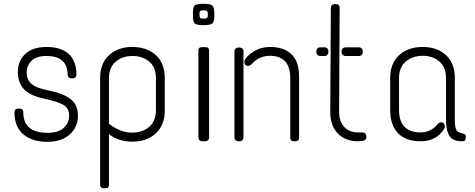

<svg xmlns="http://www.w3.org/2000/svg" viewBox="-20 -752 2528 1022"><path d="M387 -354Q387 -346 381.5 -340.5Q376 -335 368 -335H359Q351 -335 345.5 -340.5Q340 -346 340 -353Q340 -454 227 -454Q175 -454 148.5 -429Q122 -404 122 -366Q122 -328 147.5 -305.5Q173 -283 244 -269Q315 -255 355 -225Q395 -195 395 -135.5Q395 -76 351.5 -36.5Q308 3 230.5 3Q153 3 105 -36.5Q57 -76 57 -153Q57 -174 77 -174H85Q104 -174 104 -154Q104 -45 233 -45Q291 -45 319.5 -71.5Q348 -98 348 -137Q348 -176 318 -193.5Q288 -211 213.5 -227Q139 -243 107 -278Q75 -313 75 -369.5Q75 -426 113.5 -464Q152 -502 228.5 -502Q305 -502 346 -464.5Q387 -427 387 -354Z M857 -337V-163Q857 -86 809 -42Q761 2 684.5 2Q608 2 560 -39V231Q560 250 541 250H532Q513 250 513 231V-337Q513 -415 560.5 -458.5Q608 -502 684.5 -502Q761 -502 809 -459Q857 -416 857 -337ZM560 -336V-93Q621 -46 680 -46Q739 -46 774.5 -77Q810 -108 810 -165V-336Q810 -394 774.5 -424Q739 -454 685 -454Q631 -454 595.5 -423.5Q560 -393 560 -336Z M1056 -501H1073Q1085 -501 1089 -496Q1093 -491 1093 -481V-20Q1093 -11 1087 -5.5Q1081 0 1073 0H1056Q1048 0 1042 -5.5Q1036 -11 1036 -20V-481Q1036 -494 1041.5 -497.5Q1047 -501 1056 -501ZM1121 -683V-670Q1121 -636 1110 -627Q1099 -618 1063 -618Q1027 -618 1017 -627Q1007 -636 1007 -670V-683Q1007 -715 1017 -723.5Q1027 -732 1063 -732Q1099 -732 1110 -722.5Q1121 -713 1121 -683ZM1042 -680V-670Q1042 -659 1046 -656Q1050 -653 1064 -653Q1078 -653 1082 -656Q1086 -659 1086 -670V-680Q1086 -690 1081.5 -693.5Q1077 -697 1063.5 -697Q1050 -697 1046 -694Q1042 -691 1042 -680Z M1417 -502Q1492 -502 1532 -462.5Q1572 -423 1572 -347V-20Q1572 0 1553 0H1545Q1525 0 1525 -20V-336Q1525 -455 1416 -455Q1359 -455 1319 -410Q1308 -401 1300 -401Q1282 -401 1281 -421Q1281 -429 1285 -437Q1306 -466 1341 -484Q1376 -502 1417 -502ZM1248 -499H1256Q1264 -499 1270 -493.5Q1276 -488 1276 -479V-20Q1276 -11 1270 -5.5Q1264 0 1256 0H1248Q1240 0 1234 -5.5Q1228 -11 1228 -20V-479Q1228 -488 1234 -493.5Q1240 -499 1248 -499Z M1761 -730H1769Q1788 -730 1788 -711L1785 -154Q1786 -103 1813.5 -75Q1841 -47 1886 -47H1911Q1919 -47 1924.5 -41Q1930 -35 1930 -28V-20Q1930 0 1885 0Q1819 0 1779 -40.5Q1739 -81 1738 -153L1741 -711Q1743 -730 1761 -730ZM1684 -500H1708Q1717 -500 1722.5 -494Q1728 -488 1728 -480V-474Q1728 -466 1722.5 -460Q1717 -454 1708 -454H1684Q1675 -454 1669.5 -460Q1664 -466 1664 -474V-480Q1664 -488 1669.5 -494Q1675 -500 1684 -500ZM1818 -500H1892Q1900 -500 1905.5 -494Q1911 -488 1911 -480V-474Q1911 -466 1905.5 -460Q1900 -454 1892 -454H1818Q1810 -454 1804 -460Q1798 -466 1798 -474V-480Q1798 -488 1804 -494Q1810 -500 1818 -500Z M2401 -337V-117Q2401 -78 2407.5 -63.5Q2414 -49 2433 -44L2444 -41Q2459 -38 2459 -28V-17Q2459 0 2439 0Q2390 0 2372 -29Q2354 -58 2354 -118V-337Q2354 -394 2319 -424.5Q2284 -455 2230 -455Q2176 -455 2140 -424.5Q2104 -394 2104 -337V-166Q2104 -107 2133.5 -77Q2163 -47 2218.5 -47Q2274 -47 2310 -92Q2317 -101 2329.5 -101Q2342 -101 2347 -86Q2350 -74 2344 -65Q2301 0 2220.5 0Q2140 0 2098.5 -43Q2057 -86 2057 -165V-337Q2057 -416 2105 -459Q2153 -502 2230 -502Q2307 -502 2354 -458.5Q2401 -415 2401 -337Z"/></svg>

Font: Text Me One
Style: Regular
Weight: 400
Designer: Julia Petretta
Foundry: Julia Petretta
Version: Version 1.003